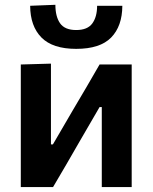

<svg xmlns="http://www.w3.org/2000/svg" viewBox="-20 -760 620 780"><path d="M64.5 0V-498L187 -501.5V-173.5H195L277.5 -315Q305 -361 331.8 -407Q358.5 -453 384.5 -498H515V0H393.5V-325H384.5L303.5 -185.5Q276.5 -138.5 249.5 -92Q222 -45.5 195.5 0ZM289.5 -561.5Q194 -561.5 148.5 -607.5Q103 -653.5 102.5 -736.5L205 -740.5Q205 -692.5 224.2 -665.2Q243.5 -638 289.5 -638Q335.5 -638 355 -664.8Q374.5 -691.5 374.5 -736.5H477Q476.5 -653.5 431.5 -607.5Q386.5 -561.5 289.5 -561.5Z"/></svg>

Font: Heraclito SemiBold
Style: Regular
Weight: 600
Designer: Kostas Bartsokas (font) & Cristiano Sobral (main changes)
Foundry: Kostas Bartsokas (font) & Cristiano Sobral (main changes)
Version: Version 1.00;July 8, 2020;FontCreator 13.0.0.2655 64-bit